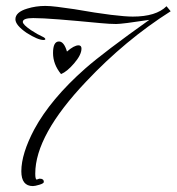

<svg xmlns="http://www.w3.org/2000/svg" viewBox="-20 -555 596 648"><path d="M91 73Q52 73 52 23Q52 -36 96 -119Q123 -169 166 -220.5Q209 -272 268 -324Q300 -352 354 -393Q408 -434 484 -488Q438 -481 410 -477.5Q382 -474 372 -474Q351 -474 319 -477Q236 -485 179 -489.5Q122 -494 92 -494Q57 -494 57 -481Q57 -472 85 -453Q108 -438 122 -432Q133 -427 133 -423Q133 -420 127 -420Q108 -420 70 -444Q32 -470 32 -490Q32 -514 72 -526Q101 -535 133 -535Q149 -535 173 -532Q197 -529 231 -524Q305 -511 354 -505Q403 -499 428 -499Q507 -499 542 -534L556 -517Q403 -420 271 -280Q99 -99 99 31Q99 51 104 51Q105 51 108.5 49.5Q112 48 114 48Q128 48 128 59Q128 64 113 68.5Q98 73 91 73ZM186 -305Q159 -338 159 -376Q159 -415 179 -415Q196 -415 206 -381Q230 -402 245 -402Q255 -402 255 -391Q255 -370 230 -341Q206 -313 186 -305Z"/></svg>

Font: Love Light
Style: Regular
Weight: 400
Designer: Robert E. Leuschke
Foundry: Robert E. Leuschke
Version: Version 1.010; ttfautohint (v1.8.3)